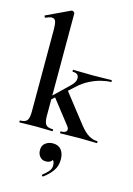

<svg xmlns="http://www.w3.org/2000/svg" viewBox="-146 -797 791 1145"><g transform="rotate(15 250.0 -224.5)"><path d="M21 0Q19 0 19 -6Q19 -12 21 -12Q52 -12 63.5 -26.5Q75 -41 75 -81V-589Q75 -623 69 -638.5Q63 -654 46 -654Q32 -654 8 -643Q5 -642 2 -648Q-1 -654 1 -655L147 -724Q150 -725 152 -725Q157 -725 162.5 -720.5Q168 -716 168 -712V-81Q168 -41 179.5 -26.5Q191 -12 222 -12Q226 -12 226 -6Q226 0 222 0Q202 0 176.5 -1Q151 -2 122 -2Q93 -2 67 -1Q41 0 21 0ZM273 0Q270 0 270 -6Q270 -12 273 -12Q300 -12 307 -24Q314 -36 301 -53L180 -208L248 -260L388 -81Q417 -44 443.5 -28Q470 -12 497 -12Q500 -12 500 -6Q500 0 497 0Q477 0 451 -1Q425 -2 396 -2Q356 -2 326.5 -1Q297 0 273 0ZM132 -149 126 -165 261 -295Q289 -321 286.5 -347.5Q284 -374 249 -374Q247 -374 247 -380Q247 -386 249 -386Q275 -386 301.5 -385Q328 -384 373 -384Q414 -384 438.5 -385Q463 -386 485 -386Q488 -386 488 -380Q488 -374 485 -374Q460 -374 425.5 -365.5Q391 -357 355 -338.5Q319 -320 287 -290ZM240 275Q236 277 232.5 272.5Q229 268 233 265Q251 251 266 234.5Q281 218 281 198Q281 175 272 166Q263 157 249 156L276 137Q277 160 265.5 172Q254 184 230 184Q209 184 195 168Q181 152 181 127Q181 98 201 83.5Q221 69 246 69Q281 69 298.5 91.5Q316 114 316 150Q316 192 294 222Q272 252 240 275Z"/></g></svg>

Font: Cormorant Garamond Light
Style: Regular
Weight: 300
Designer: Christian Thalmann (Catharsis Fonts)
Foundry: Catharsis Fonts
Version: Version 4.001